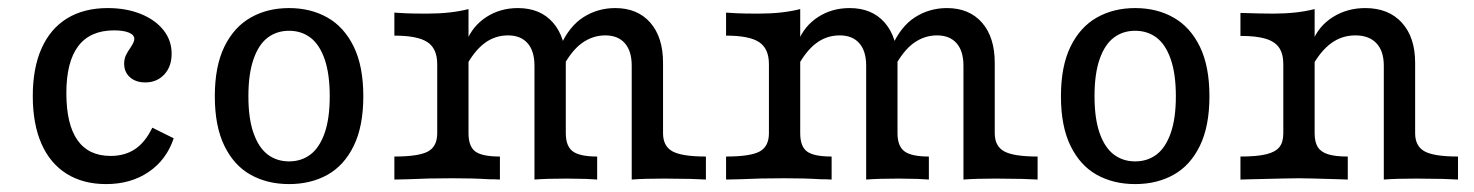

<svg xmlns="http://www.w3.org/2000/svg" viewBox="-20 -447 3669 478"><path d="M61.6 -207.9Q61.6 -277.4 83.5 -326.6Q105.5 -375.9 147.3 -401.4Q189.1 -426.9 248.3 -426.9Q294.2 -426.9 330.4 -412.3Q366.5 -397.7 386.9 -372.1Q407.3 -346.5 407.3 -313.2Q407.3 -281.4 389 -261.6Q370.6 -241.8 341.7 -241.8Q318.2 -241.8 303.6 -254.6Q289.1 -267.5 289.1 -288.4Q289.1 -299.8 293.2 -308.8Q297.4 -317.9 304.9 -328.5Q308.6 -334 311.5 -339.8Q314.4 -345.5 314.4 -349.9Q314.4 -360.2 300.9 -365.8Q287.3 -371.4 264.1 -371.4Q204.5 -371.4 174.9 -332.3Q145.2 -293.2 145.2 -215.2Q145.2 -137.6 172.8 -98.2Q200.4 -58.8 255.3 -58.8Q290.9 -58.8 316.3 -75.8Q341.6 -92.8 359.2 -129.1L412.5 -102.7Q394.4 -49 350.1 -18.9Q305.7 11.3 244.1 11.3Q186.9 11.3 145.7 -14.5Q104.5 -40.4 83 -89.6Q61.6 -138.8 61.6 -207.9Z M514.8 -207.4Q514.8 -282.1 538.7 -331Q562.6 -379.8 604.2 -403.3Q645.7 -426.9 699.7 -426.9Q753.6 -426.9 795.2 -403.3Q836.7 -379.8 860.6 -331Q884.5 -282.1 884.5 -207.4Q884.5 -132.6 860.6 -83.8Q836.7 -34.9 795.2 -11.8Q753.6 11.3 699.7 11.3Q645.7 11.3 604.2 -11.8Q562.6 -34.9 538.7 -83.8Q514.8 -132.6 514.8 -207.4ZM800.9 -207.4Q800.9 -263.3 788.1 -300Q775.2 -336.6 752.6 -353.5Q730 -370.4 699.7 -370.4Q669.3 -370.4 646.7 -353.5Q624.1 -336.6 611.3 -300Q598.4 -263.3 598.4 -207.4Q598.4 -151.7 611.3 -115.4Q624.1 -79.1 646.7 -62.1Q669.3 -45.2 699.7 -45.2Q730 -45.2 752.6 -62.1Q775.2 -79.1 788.1 -115.4Q800.9 -151.7 800.9 -207.4Z M1487 -358.9Q1455.8 -358.9 1429.3 -340.1Q1402.7 -321.2 1379.7 -277.8L1374 -330Q1396.4 -381.2 1432.2 -404Q1468 -426.9 1511.6 -426.9Q1567.2 -426.9 1599 -390.6Q1630.7 -354.3 1630.7 -290.6V-115.3Q1630.7 -83.1 1654.2 -70.2Q1677.8 -57.3 1737.4 -57.3V0Q1718.7 -0.8 1699.1 -1.6L1633.6 -2.4Q1582.7 -2.4 1552.7 0V-283.5Q1552.7 -320 1535.5 -339.5Q1518.3 -358.9 1487 -358.9ZM1068.5 -115.3V-287.3Q1068.5 -326 1044.1 -342.1Q1019.8 -358.3 961.8 -358.3V-415.6L990.6 -413.9Q1008.2 -413.1 1043.4 -413.1Q1102.3 -413.1 1146.4 -424.4V-115.3Q1146.4 -82.3 1163.4 -69.8Q1180.5 -57.3 1224.6 -57.3V0Q1210.9 -0.8 1196.5 -0.8Q1159.7 -3.2 1106.9 -3.2Q1044.8 -3.2 997.3 -0.8L961.8 0V-57.3Q1022.2 -57.3 1045.3 -69.8Q1068.5 -82.3 1068.5 -115.3ZM1244.8 -358.9Q1212 -358.9 1186 -339.3Q1159.9 -319.6 1138.6 -279.1L1140.7 -342.8Q1156.3 -382.2 1190.7 -404.5Q1225.1 -426.9 1269.4 -426.9Q1325.1 -426.9 1356.8 -390.6Q1388.6 -354.3 1388.6 -290.6V-115.3Q1388.6 -83.1 1406 -70.2Q1423.4 -57.3 1466.7 -57.3V0Q1452.9 -0.8 1439.1 -1.6L1391.5 -2.4Q1340.5 -2.4 1310.6 0V-283.5Q1310.6 -320 1293.4 -339.5Q1276.2 -358.9 1244.8 -358.9Z M2312.8 -358.9Q2281.6 -358.9 2255.1 -340.1Q2228.6 -321.2 2205.6 -277.8L2199.8 -330Q2222.2 -381.2 2258 -404Q2293.8 -426.9 2337.4 -426.9Q2393 -426.9 2424.8 -390.6Q2456.5 -354.3 2456.5 -290.6V-115.3Q2456.5 -83.1 2480 -70.2Q2503.6 -57.3 2563.2 -57.3V0Q2544.5 -0.8 2524.9 -1.6L2459.4 -2.4Q2408.5 -2.4 2378.6 0V-283.5Q2378.6 -320 2361.4 -339.5Q2344.1 -358.9 2312.8 -358.9ZM1894.3 -115.3V-287.3Q1894.3 -326 1869.9 -342.1Q1845.6 -358.3 1787.6 -358.3V-415.6L1816.4 -413.9Q1834.1 -413.1 1869.2 -413.1Q1928.1 -413.1 1972.2 -424.4V-115.3Q1972.2 -82.3 1989.2 -69.8Q2006.3 -57.3 2050.4 -57.3V0Q2036.7 -0.8 2022.3 -0.8Q1985.5 -3.2 1932.7 -3.2Q1870.6 -3.2 1823.1 -0.8L1787.6 0V-57.3Q1848 -57.3 1871.1 -69.8Q1894.3 -82.3 1894.3 -115.3ZM2070.6 -358.9Q2037.8 -358.9 2011.8 -339.3Q1985.7 -319.6 1964.4 -279.1L1966.5 -342.8Q1982.1 -382.2 2016.5 -404.5Q2050.9 -426.9 2095.3 -426.9Q2150.9 -426.9 2182.6 -390.6Q2214.4 -354.3 2214.4 -290.6V-115.3Q2214.4 -83.1 2231.8 -70.2Q2249.2 -57.3 2292.5 -57.3V0Q2278.7 -0.8 2264.9 -1.6L2217.3 -2.4Q2166.3 -2.4 2136.4 0V-283.5Q2136.4 -320 2119.2 -339.5Q2102 -358.9 2070.6 -358.9Z M2621.3 -207.4Q2621.3 -282.1 2645.2 -331Q2669.1 -379.8 2710.6 -403.3Q2752.2 -426.9 2806.1 -426.9Q2860.1 -426.9 2901.6 -403.3Q2943.2 -379.8 2967.1 -331Q2991 -282.1 2991 -207.4Q2991 -132.6 2967.1 -83.8Q2943.2 -34.9 2901.6 -11.8Q2860.1 11.3 2806.1 11.3Q2752.2 11.3 2710.6 -11.8Q2669.1 -34.9 2645.2 -83.8Q2621.3 -132.6 2621.3 -207.4ZM2907.4 -207.4Q2907.4 -263.3 2894.5 -300Q2881.7 -336.6 2859.1 -353.5Q2836.5 -370.4 2806.1 -370.4Q2775.7 -370.4 2753.2 -353.5Q2730.6 -336.6 2717.7 -300Q2704.9 -263.3 2704.9 -207.4Q2704.9 -151.7 2717.7 -115.4Q2730.6 -79.1 2753.2 -62.1Q2775.7 -45.2 2806.1 -45.2Q2836.5 -45.2 2859.1 -62.1Q2881.7 -79.1 2894.5 -115.4Q2907.4 -151.7 2907.4 -207.4Z M3174.9 -115.3V-287.3Q3174.9 -313.1 3164.3 -328.5Q3153.7 -343.8 3130.5 -350.7Q3107.4 -357.6 3068.2 -357.6V-414.8Q3121.8 -413.1 3149.9 -413.1Q3208.7 -413.1 3252.9 -424.4V-115.3Q3252.9 -93.5 3260.6 -81Q3268.4 -68.5 3286.3 -62.9Q3304.2 -57.3 3335.4 -57.3V0L3312.1 -0.8Q3232.6 -3.2 3213.4 -3.2Q3194.7 -3.2 3098.1 -0.8L3068.2 0V-57.3Q3109 -57.3 3132.2 -62.9Q3155.3 -68.5 3165.1 -80.7Q3174.9 -92.8 3174.9 -115.3ZM3354.3 -358.9Q3320.7 -358.9 3293.9 -339.3Q3267.1 -319.6 3245 -279.1L3247.2 -342.8Q3262.7 -382.2 3298.3 -404.5Q3333.8 -426.9 3378.9 -426.9Q3437 -426.9 3470 -390.6Q3503.1 -354.3 3503.1 -290.6V-115.3Q3503.1 -83.1 3526.6 -70.2Q3550.1 -57.3 3609.8 -57.3V0Q3591 -0.8 3571.5 -1.6L3506 -2.4Q3455 -2.4 3425.1 0V-283.5Q3425.1 -320 3406.6 -339.5Q3388.1 -358.9 3354.3 -358.9Z"/></svg>

Font: Playfair Micro SmCond SmLight
Style: Regular
Weight: 360
Width: 4
Designer: Claus Eggers Sørensen
Foundry: Claus Eggers Sørensen
Version: Version 2.100;Glyphs 3.2 (3219)